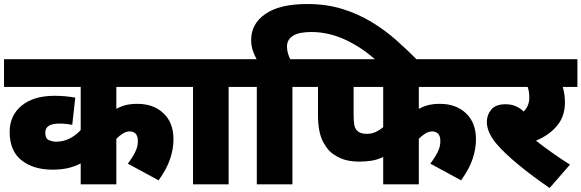

<svg xmlns="http://www.w3.org/2000/svg" viewBox="-20 -916 2889 954"><path d="M884 -484H558V-375Q581 -388 605.5 -394Q630 -400 663 -400Q743 -400 792.5 -353Q842 -306 842 -224Q842 -177 825.5 -127Q809 -77 768 -20L615 -103Q638 -133 651.5 -160Q665 -187 665 -214Q665 -241 653.5 -252Q642 -263 625 -263Q607 -263 589.5 -252Q572 -241 558 -226V0H381V-104Q350 -88 316.5 -80.5Q283 -73 241 -73Q146 -73 87 -119.5Q28 -166 28 -261Q28 -342 87.5 -391Q147 -440 250 -440Q281 -440 306 -437.5Q331 -435 354 -431L339 -296Q327 -298 311 -300Q295 -302 275 -302Q205 -302 205 -257Q205 -227 223.5 -219.5Q242 -212 258 -212Q296 -212 327.5 -228.5Q359 -245 381 -270V-484H0V-622H884Z M1116 -484V0H939V-484H869V-622H1201V-484Z M1256 -484H1186V-622H1255Q1244 -642 1236 -665.5Q1228 -689 1228 -718Q1228 -798 1299 -847Q1370 -896 1507 -896Q1602 -896 1681 -871.5Q1760 -847 1826.5 -806.5Q1893 -766 1949.5 -716Q2006 -666 2056 -615H1850Q1779 -680 1696 -718.5Q1613 -757 1527 -757Q1465 -757 1435.5 -738Q1406 -719 1406 -685Q1406 -668 1410.5 -652Q1415 -636 1422 -622H1518V-484H1433V0H1256Z M2061 -484V-375Q2084 -388 2109 -394Q2134 -400 2166 -400Q2246 -400 2295.5 -353Q2345 -306 2345 -224Q2345 -177 2328.5 -127Q2312 -77 2271 -20L2118 -103Q2141 -133 2154.5 -160Q2168 -187 2168 -214Q2168 -241 2156.5 -252Q2145 -263 2128 -263Q2110 -263 2092.5 -252Q2075 -241 2061 -226V0H1884V-136Q1855 -122 1825.5 -117.5Q1796 -113 1765 -113Q1708 -113 1670.5 -130.5Q1633 -148 1613 -170Q1598 -188 1586 -210Q1574 -232 1567 -265Q1560 -298 1560 -349V-484H1503V-622H2387V-484ZM1737 -484V-349Q1737 -312 1740.5 -294.5Q1744 -277 1755 -266Q1762 -259 1773.5 -255Q1785 -251 1803 -251Q1828 -251 1848.5 -261Q1869 -271 1884 -284V-484Z M2812 -98 2711 18Q2626 -40 2555 -98.5Q2484 -157 2443 -206Q2420 -235 2409.5 -260.5Q2399 -286 2399 -311Q2399 -345 2421 -371.5Q2443 -398 2492 -398Q2519 -398 2541 -389Q2563 -380 2582 -362Q2610 -389 2610 -432Q2610 -460 2602 -484H2372V-622H2849V-484H2776Q2781 -468 2784 -449Q2787 -430 2787 -406Q2787 -339 2748.5 -292Q2710 -245 2643 -217Q2683 -186 2723 -157.5Q2763 -129 2812 -98Z"/></svg>

Font: Noto Sans Black
Style: Regular
Weight: 900
Designer: Monotype Design Team
Foundry: Monotype Imaging Inc.
Version: Version 2.007